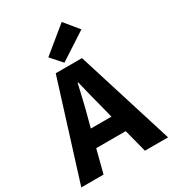

<svg xmlns="http://www.w3.org/2000/svg" viewBox="-218 -1008 1008 1121"><g transform="rotate(-30 286.5 -447.0)"><path d="M230 -330C248 -395 265 -471 281 -540H285C302 -472 320 -395 338 -330L353 -270H214ZM-6 0H144L184 -155H383L423 0H579L375 -652H198ZM273 -680 456 -799 378 -894 207 -754Z"/></g></svg>

Font: Giro Sans Regular
Style: Bold
Weight: 700
Designer: Paul D. Hunt
Foundry: Adobe Systems Incorporated
Version: Version 1.000;PS 1.0;hotconv 1.0.88;makeotf.lib2.5.647800